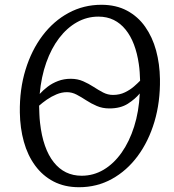

<svg xmlns="http://www.w3.org/2000/svg" viewBox="-20 -773 726 803"><path d="M310.5 10Q250 10 204 -14Q158 -38 126.8 -80.8Q95.5 -123.5 79.8 -180.2Q64 -237 63 -302.5Q61.5 -399.5 86.8 -481.5Q112 -563.5 158.2 -624.5Q204.5 -685.5 267.2 -719.2Q330 -753 404 -753Q465.5 -753 511.2 -728.5Q557 -704 587.2 -661Q617.5 -618 632.8 -562Q648 -506 649 -442.5Q650.5 -346.5 626 -264.2Q601.5 -182 556 -120.5Q510.5 -59 448 -24.5Q385.5 10 310.5 10ZM321.5 -38Q371 -38 413.5 -63.2Q456 -88.5 488.5 -134.5Q521 -180.5 541 -243.5Q561 -306.5 564.5 -382Q545.5 -359 514.8 -339.2Q484 -319.5 437.5 -319.5Q408.5 -319.5 384.8 -329.8Q361 -340 340.5 -353.5Q320 -367 300.5 -377.2Q281 -387.5 260 -387.5Q238 -387.5 216.5 -378.5Q195 -369.5 176.2 -356.5Q157.5 -343.5 143.5 -331Q144 -312 144.8 -294Q145.5 -276 147.5 -259Q153.5 -205 168 -163.8Q182.5 -122.5 204.8 -94.5Q227 -66.5 256.2 -52.2Q285.5 -38 321.5 -38ZM452.5 -376Q480.5 -376 502.5 -386.8Q524.5 -397.5 540.5 -411.5Q556.5 -425.5 566 -435.5Q565.5 -454 564.2 -471.5Q563 -489 560.5 -505.5Q554 -550.5 540.2 -586.8Q526.5 -623 505.2 -649.2Q484 -675.5 455.8 -689.5Q427.5 -703.5 391.5 -703.5Q343.5 -703.5 301.8 -680Q260 -656.5 227.2 -613.5Q194.5 -570.5 173.5 -511.2Q152.5 -452 146 -380Q160.5 -396 179.5 -410.5Q198.5 -425 222.8 -434.2Q247 -443.5 276 -443.5Q304.5 -443.5 327.8 -433.2Q351 -423 371.2 -409.8Q391.5 -396.5 411.2 -386.2Q431 -376 452.5 -376Z"/></svg>

Font: Merriweather Light
Style: Italic
Weight: 300
Italic angle: -7.8°
Designer: Eben Sorkin
Foundry: Eben Sorkin
Version: Version 2.101